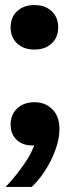

<svg xmlns="http://www.w3.org/2000/svg" viewBox="-20 -572 281 759"><path d="M2 167Q44 123 77 74.5Q110 26 119 -11L133 1Q127 2 121 2.5Q115 3 108 3Q68 3 45 -20Q22 -43 22 -79Q22 -119 48 -143.5Q74 -168 117 -168Q159 -168 187 -140Q215 -112 215 -62Q215 -32 205.5 0.5Q196 33 180 64.5Q164 96 144.5 122.5Q125 149 105 167ZM116 -376Q74 -376 48 -400Q22 -424 22 -464Q22 -504 48 -528Q74 -552 116 -552Q158 -552 184 -528Q210 -504 210 -464Q210 -424 184 -400Q158 -376 116 -376Z"/></svg>

Font: Mona Sans ExtraLight Black
Style: Regular
Weight: 900
Version: Version 2.000